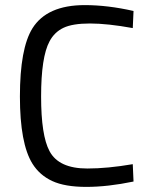

<svg xmlns="http://www.w3.org/2000/svg" viewBox="-20 -722 584 752"><path d="M503 -11Q402 10 318 10Q234 10 184.5 -13Q135 -36 107 -81Q58 -160 58 -344Q58 -532 107 -611Q164 -702 312 -702Q402 -702 503 -679L500 -612Q401 -630 332.5 -630Q264 -630 228.5 -613Q193 -596 174 -560Q141 -499 141 -344Q141 -191 174 -130Q210 -62 322 -62Q401 -62 500 -79Z"/></svg>

Font: Cairo-CLs
Style: CLs-Regular
Weight: 400
Version: Version 3.130;gftools[0.9.24]